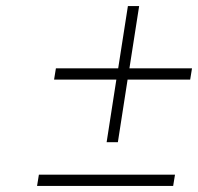

<svg xmlns="http://www.w3.org/2000/svg" viewBox="-20 -750 652 632"><path d="M108 -175H556L550 -138H102ZM606 -488H400L368 -282H331L363 -488H158L164 -525H369L401 -730H438L406 -525H612Z"/></svg>

Font: Exo ExtraLight
Style: Italic
Weight: 275
Italic angle: -9°
Designer: Natanael Gama
Foundry: Natanael Gama
Version: Version 1.500; ttfautohint (v1.6)